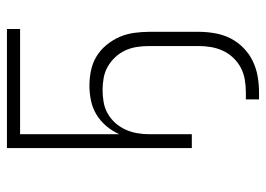

<svg xmlns="http://www.w3.org/2000/svg" viewBox="-124 -436 749 540"><g transform="rotate(-90 250.0 -165.5)"><path d="M261 189H241V152H261Q279 152 296.5 149Q314 146 329.5 138Q345 130 357.5 117Q370 104 377.5 88Q385 72 388 54.5Q391 37 391 20V-120Q391 -137 388.5 -154Q386 -171 379 -186.5Q372 -202 360 -215Q348 -228 333 -236.5Q318 -245 301 -248Q284 -251 267 -251Q250 -251 233 -248Q216 -245 201 -236.5Q186 -228 174.5 -215Q163 -202 156 -186.5Q149 -171 146 -154Q143 -137 143 -120V0H104V-520H439V-483H143V-204Q152 -224 166 -240.5Q180 -257 198 -268Q216 -279 237 -283.5Q258 -288 280 -288Q301 -288 322.5 -283.5Q344 -279 362 -268Q380 -257 394 -240Q408 -223 416.5 -203.5Q425 -184 428 -162.5Q431 -141 431 -120V20Q431 42 427 65Q423 88 413 108Q403 128 386.5 144.5Q370 161 349.5 171Q329 181 306.5 185Q284 189 261 189Z"/></g></svg>

Font: Iosevka Term Curly Extralight
Style: Regular
Weight: 200
Designer: Belleve Invis
Foundry: Belleve Invis
Version: Version 32.3.0